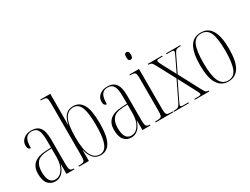

<svg xmlns="http://www.w3.org/2000/svg" viewBox="-64 -1317 2453 1884"><g transform="rotate(-30 1162.5 -375.0)"><path d="M154 10Q104 10 72.5 -26.5Q41 -63 41 -141Q41 -288 218 -297L281 -300V-376Q281 -465 261 -499Q241 -533 194 -533Q150 -533 128.5 -502Q107 -471 107 -394Q92 -394 82.5 -405.5Q73 -417 73 -441Q73 -484 106.5 -513.5Q140 -543 198 -543Q259 -543 290.5 -503Q322 -463 322 -367V-92Q322 -56 326.5 -38.5Q331 -21 341.5 -15.5Q352 -10 371 -10H373V0H283V-109H281Q265 -52 232 -21Q199 10 154 10ZM162 -7Q215 -7 248 -58Q281 -109 281 -188V-290L223 -287Q146 -283 114 -245Q82 -207 82 -139Q82 -7 162 -7Z M670 10Q617 10 585.5 -24Q554 -58 539 -123H537V0H425V-10H434Q462 -10 475.5 -14.5Q489 -19 493.5 -33.5Q498 -48 498 -78V-673Q498 -709 493.5 -725Q489 -741 475 -745.5Q461 -750 433 -750H425V-760H538V-564Q538 -537 537.5 -498.5Q537 -460 537 -408H539Q552 -475 583.5 -509.5Q615 -544 669 -544Q741 -544 778 -480Q815 -416 815 -267Q815 -162 796.5 -101.5Q778 -41 745.5 -15.5Q713 10 670 10ZM666 -1Q700 -1 724 -26.5Q748 -52 761 -110.5Q774 -169 774 -269Q774 -409 749 -471Q724 -533 665 -533Q603 -533 570.5 -471.5Q538 -410 538 -268Q538 -126 570.5 -63.5Q603 -1 666 -1Z M1015 10Q965 10 933.5 -26.5Q902 -63 902 -141Q902 -288 1079 -297L1142 -300V-376Q1142 -465 1122 -499Q1102 -533 1055 -533Q1011 -533 989.5 -502Q968 -471 968 -394Q953 -394 943.5 -405.5Q934 -417 934 -441Q934 -484 967.5 -513.5Q1001 -543 1059 -543Q1120 -543 1151.5 -503Q1183 -463 1183 -367V-92Q1183 -56 1187.5 -38.5Q1192 -21 1202.5 -15.5Q1213 -10 1232 -10H1234V0H1144V-109H1142Q1126 -52 1093 -21Q1060 10 1015 10ZM1023 -7Q1076 -7 1109 -58Q1142 -109 1142 -188V-290L1084 -287Q1007 -283 975 -245Q943 -207 943 -139Q943 -7 1023 -7Z M1389 -655Q1377 -655 1370 -664Q1363 -673 1363 -698Q1363 -723 1370 -732Q1377 -741 1389 -741Q1400 -741 1408 -732Q1416 -723 1416 -698Q1416 -673 1408 -664Q1400 -655 1389 -655ZM1293 0V-10H1308Q1337 -10 1351 -14.5Q1365 -19 1369.5 -35Q1374 -51 1374 -86V-448Q1374 -483 1370 -499.5Q1366 -516 1353.5 -521Q1341 -526 1313 -526H1306V-536H1414V-86Q1414 -51 1418.5 -35Q1423 -19 1436.5 -14.5Q1450 -10 1479 -10H1492V0Z M1500 0V-10H1513Q1542 -10 1555 -18Q1568 -26 1585 -61L1687 -272L1577 -478Q1560 -511 1549 -518.5Q1538 -526 1516 -526H1514V-536H1676V-526H1649Q1622 -526 1615.5 -522.5Q1609 -519 1609 -512Q1609 -504 1615.5 -489.5Q1622 -475 1634 -452L1710 -310L1778 -451Q1788 -473 1795 -488Q1802 -503 1802 -511Q1802 -519 1795.5 -522.5Q1789 -526 1762 -526H1721V-536H1881V-526H1870Q1844 -526 1831 -519Q1818 -512 1802 -478L1716 -299L1844 -58Q1861 -25 1871.5 -17.5Q1882 -10 1900 -10H1901V0H1738V-10H1772Q1799 -10 1806 -13.5Q1813 -17 1813 -24Q1813 -32 1805.5 -47Q1798 -62 1786 -85L1693 -261L1605 -80Q1595 -57 1588.5 -44.5Q1582 -32 1582 -24Q1582 -16 1588.5 -13Q1595 -10 1617 -10H1670V0Z M2115 10Q2036 10 1993.5 -57Q1951 -124 1951 -267Q1951 -406 1991 -474.5Q2031 -543 2117 -543Q2199 -543 2239 -473.5Q2279 -404 2279 -267Q2279 -122 2237 -56Q2195 10 2115 10ZM2116 0Q2184 0 2211 -65.5Q2238 -131 2238 -267Q2238 -406 2210.5 -469.5Q2183 -533 2115 -533Q2046 -533 2018.5 -469.5Q1991 -406 1991 -267Q1991 -130 2021 -65Q2051 0 2116 0Z"/></g></svg>

Font: Noto Serif Display ExtraCondensed ExtraLight
Style: Regular
Weight: 200
Width: 2
Designer: Monotype Design Team
Foundry: Monotype Imaging Inc.
Version: Version 2.009